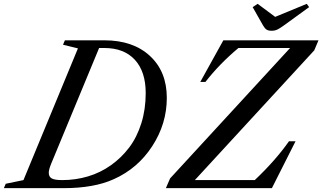

<svg xmlns="http://www.w3.org/2000/svg" viewBox="-88 -980 1679 1000"><path d="M-67.9 0 -58.1 -22.9 34.2 -42 317.9 -728 240.2 -747.1 250 -770H456.1Q605 -770 692.9 -688.7Q780.8 -607.4 780.8 -470.2Q780.8 -335.4 705.1 -219Q629.4 -102.5 504.9 -46.9Q401.9 0 242.2 0ZM235.8 -42Q305.7 -42 370.4 -61.3Q435.1 -80.6 489.7 -119.4Q544.4 -158.2 585 -211.9Q625.5 -265.6 648.2 -338.4Q670.9 -411.1 670.9 -495.1Q670.9 -606.9 614.5 -668.5Q558.1 -730 455.1 -730H428.2L179.2 -128.9Q166 -97.2 166 -80.1Q166 -59.1 181.9 -50.5Q197.8 -42 235.8 -42ZM1328.1 0H775.9L797.9 -50.8L1422.9 -730H1153.8Q1054.7 -647 981.9 -553.2H955.1L1075.2 -770H1570.8L1548.8 -717.8L926.8 -42H1238.8Q1346.7 -144 1417 -244.1H1451.2ZM1326.2 -819.8Q1309.6 -819.8 1300.3 -825.9Q1291 -832 1282.2 -847.2L1228 -942.9L1253.9 -960L1345.2 -892.1L1509.8 -960L1522 -942.9L1390.1 -847.2Q1369.1 -832 1356.2 -825.9Q1343.3 -819.8 1326.2 -819.8Z"/></svg>

Font: Libre Caslon Text
Style: Italic
Weight: 400
Italic angle: -25°
Designer: Pablo Impallari, Rodrigo Fuenzalida
Foundry: Pablo Impallari, Rodrigo Fuenzalida
Version: Version 1.002